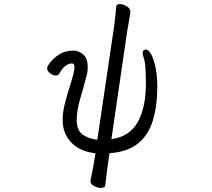

<svg xmlns="http://www.w3.org/2000/svg" viewBox="-20 -734 1040 941"><path d="M509 68Q506 89 502.5 119.5Q499 150 496 174Q495 187 474 187Q458 187 440.5 177.5Q423 168 423 153Q423 151 423.5 150Q424 149 424 148Q429 123 435 93Q441 63 444 41L448 17Q372 9 329.5 -35.5Q287 -80 287 -146Q287 -182 297 -222.5Q307 -263 319.5 -302Q332 -341 340 -373Q343 -384 344 -392Q345 -400 345 -406Q345 -423 332 -423Q316 -423 300 -410.5Q284 -398 270 -372Q265 -364 254 -364Q241 -364 226 -374.5Q211 -385 211 -400Q211 -409 227.5 -430Q244 -451 272.5 -468.5Q301 -486 338 -486Q367 -486 388.5 -466.5Q410 -447 410 -406Q410 -397 409 -387Q408 -377 405 -366Q391 -310 373.5 -251.5Q356 -193 356 -147Q356 -95 385 -74.5Q414 -54 457 -49L540 -610Q542 -627 545 -654Q548 -681 550 -704Q551 -714 567 -714Q582 -714 600.5 -703.5Q619 -693 619 -676V-672L604 -585L526 -52Q615 -64 655 -135.5Q695 -207 695 -325Q695 -357 693 -396Q691 -435 682 -458Q679 -467 679 -473Q679 -491 695 -491Q709 -491 721.5 -467Q734 -443 742.5 -402Q751 -361 751 -310Q751 -217 730 -146Q709 -75 658.5 -32.5Q608 10 517 17Z"/></svg>

Font: Moon Stars Kai T HW
Style: Regular
Weight: 400
Designer: GuiWonder
Version: Version 1.101